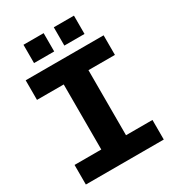

<svg xmlns="http://www.w3.org/2000/svg" viewBox="-216 -1043 1053 1163"><g transform="rotate(-30 310.0 -461.0)"><path d="M224 -121V-608H397V-121ZM37 0V-137H582V0ZM37 -592V-729H582V-592ZM133 -794V-922H274V-794ZM345 -794V-922H486V-794Z"/></g></svg>

Font: Hubot Sans
Style: Bold
Weight: 700
Designer: Deni Anggara
Foundry: GitHub, Inc., Subsidiary of Microsoft Corporation
Version: Version 2.000